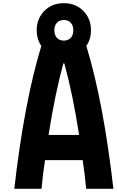

<svg xmlns="http://www.w3.org/2000/svg" viewBox="-20 -1168 722 1188"><path d="M417.3 -1027.7Q401 -1044.3 375 -1044.3Q349 -1044.3 332.7 -1027.7Q316.4 -1011.1 316.4 -980.5Q316.4 -949.9 332.7 -933.3Q349 -916.7 375 -916.7Q401 -916.7 417.3 -933.3Q433.6 -949.9 433.6 -980.5Q433.6 -1011.1 417.3 -1027.7ZM543 -980.5Q543 -926.4 514.3 -883.5Q619.8 -538.4 681.6 0H513Q505.2 -89.8 491.5 -177.1H258.5Q244.8 -89.8 237 0H68.4Q130.2 -538.4 235.7 -883.5Q207 -926.4 207 -980.5Q207 -1052.1 254.2 -1100.3Q301.4 -1148.4 375 -1148.4Q448.6 -1148.4 495.8 -1100.3Q543 -1052.1 543 -980.5ZM469.4 -333.3Q431.6 -578.8 378.3 -775.4H371.7Q319 -580.7 280.6 -333.3Z"/></svg>

Font: TypoPRO Monoid
Style: Bold
Weight: 700
Width: 4
Monospace: yes
Designer: Andreas Larsen (@larsenwork)
Version: Version 0.61